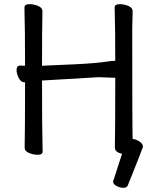

<svg xmlns="http://www.w3.org/2000/svg" viewBox="-20 -731 741 928"><path d="M576.2 176.8Q560.1 176.8 543.5 168Q526.9 159.2 526.9 147.9Q526.9 140.1 529.3 138.2L569.8 12.2Q535.2 4.9 535.2 -18.1Q537.1 -106.9 537.1 -355L457 -357.9L183.1 -341.8Q183.1 -105 186 1Q186 17.1 162.1 17.1Q142.1 17.1 120.6 8.5Q99.1 0 99.1 -17.1Q101.1 -106 101.1 -332L103 -333H99.1Q81.1 -333 70.6 -354Q60.1 -375 60.1 -392.1Q60.1 -414.1 77.1 -414.1L101.1 -413.1Q101.1 -588.9 98.1 -694.8Q98.1 -710.9 123 -710.9Q143.1 -710.9 164.1 -702.4Q185.1 -693.8 185.1 -676.8Q183.1 -587.9 183.1 -413.1L202.1 -414.1Q221.2 -415 334.2 -419.9Q447.3 -424.8 516.1 -436Q537.1 -436 537.1 -439Q537.1 -586.9 534.2 -694.8Q534.2 -710.9 559.1 -710.9Q579.1 -710.9 600.1 -702.4Q621.1 -693.8 621.1 -676.8L619.1 -587.9Q619.1 -106 621.1 -59.1Q634.3 -59.1 652.6 -48.1Q670.9 -37.1 670.9 -21Q670.9 -17.1 598.1 164.1Q593.3 176.8 576.2 176.8Z"/></svg>

Font: LXGW WenKai GB Screen
Style: Regular
Weight: 400
Designer: LXGW / Fontworks Inc.
Foundry: LXGW / Fontworks Inc.
Version: Version 1.321;February 19, 2024;FontCreator 14.0.0.2901 64-b